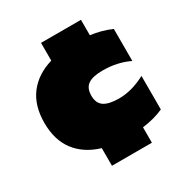

<svg xmlns="http://www.w3.org/2000/svg" viewBox="-154 -674 828 874"><g transform="rotate(-30 260.0 -237.0)"><path d="M184.1 85.9V-6.8Q103.5 -30.8 59.3 -88.4Q15.1 -146 15.1 -236.8Q15.1 -327.6 59.3 -385.3Q103.5 -442.9 184.1 -466.8V-560.1H394V-479Q452.1 -471.7 502.9 -449.2V-280.8Q440.9 -311 363.8 -311Q311 -311 286.6 -293.9Q262.2 -276.9 262.2 -236.8Q262.2 -197.3 287.6 -180.2Q313 -163.1 366.2 -163.1Q433.6 -163.1 504.9 -201.2V-24.9Q456.5 -2.9 394 4.9V85.9Z"/></g></svg>

Font: Kanit Black
Style: Regular
Weight: 900
Designer: Katatrad Team
Foundry: CadsonDemak
Version: Version 1.000;PS 001.000;hotconv 1.0.88;makeotf.lib2.5.64775